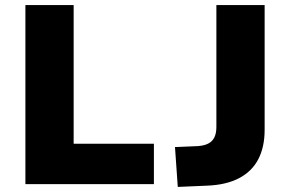

<svg xmlns="http://www.w3.org/2000/svg" viewBox="-20 -725 1142 756"><path d="M80 0V-705H270V-159H586V0ZM680 11 669 -146 762 -150Q786 -152 801.5 -160.5Q817 -169 824.5 -185Q832 -201 832 -225V-705H1022V-214Q1022 -146 997 -98Q972 -50 921.5 -23.5Q871 3 796 6Z"/></svg>

Font: Nunito Sans 8pt Black
Style: Regular
Weight: 900
Version: Version 3.101;gftools[0.9.27]